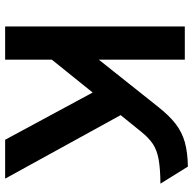

<svg xmlns="http://www.w3.org/2000/svg" viewBox="-22 -730 752 748"><g transform="rotate(90 354.0 -356.0)"><path d="M83 0V-700H212.5V-365L395 -594.5Q429.5 -638.5 462 -663.8Q494.5 -689 533.8 -700Q573 -711 629 -712L695.5 -605Q636.5 -604.5 600.8 -598Q565 -591.5 541.2 -575.8Q517.5 -560 494 -531L428.5 -450L676 0H524.5L340.5 -341L212.5 -182V0Z"/></g></svg>

Font: Overpass
Style: Bold
Weight: 700
Designer: Delve Withrington, Dave Bailey, Thomas Jockin
Foundry: Delve Fonts LLC
Version: Version 4.000; ttfautohint (v1.8.3)